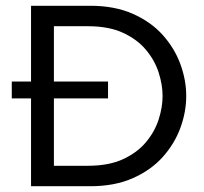

<svg xmlns="http://www.w3.org/2000/svg" viewBox="-20 -645 707 665"><path d="M87.5 0Q87.5 0 87.5 -304.2Q87.5 -304.2 20.8 -304.2Q20.8 -304.2 20.8 -362.5Q20.8 -362.5 87.5 -362.5Q87.5 -362.5 87.5 -625Q87.5 -625 292.4 -625Q377.1 -625 439.9 -597.2Q502.8 -569.4 543.8 -523.6Q584.7 -477.8 604.9 -422.6Q625 -367.4 625 -312.5Q625 -257.6 604.9 -202.4Q584.7 -147.2 543.8 -101.4Q502.8 -55.6 439.9 -27.8Q377.1 0 292.4 0ZM166.7 -70.8Q166.7 -70.8 284 -70.8Q356.2 -70.8 405.6 -93.4Q454.9 -116 485.4 -152.4Q516 -188.9 529.5 -231.2Q543.1 -273.6 543.1 -312.5Q543.1 -351.4 529.5 -393.8Q516 -436.1 485.4 -472.6Q454.9 -509 405.6 -531.6Q356.2 -554.2 284 -554.2H166.7Q166.7 -554.2 166.7 -362.5Q166.7 -362.5 354.2 -362.5Q354.2 -362.5 354.2 -304.2Q354.2 -304.2 166.7 -304.2Q166.7 -304.2 166.7 -70.8Z"/></svg>

Font: co2trust
Style: Regular
Weight: 400
Designer: Kristian Moeller
Foundry: Dicotype
Version: Version 1.000